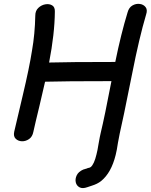

<svg xmlns="http://www.w3.org/2000/svg" viewBox="-20 -738 785 1001"><path d="M435 238Q438 237 444 235L459 230Q488 221 507 206Q560 163 583 70Q589 47 595 6Q602 -29 604 -41Q617 -94 669 -354Q706 -542 742 -663Q750 -687 739 -701Q728 -715 708.5 -717.5Q689 -720 670.5 -709.5Q652 -699 645 -673Q611 -562 581 -415Q336 -415 236 -412Q265 -562 266 -677Q267 -701 252 -710Q237 -719 216.5 -715.5Q196 -712 180 -697Q164 -682 164 -657Q162 -560 147 -475Q133 -385 98 -238Q63 -91 54 -51Q49 -27 62 -14.5Q75 -2 94.5 -1.5Q114 -1 131.5 -13Q149 -25 154 -51Q164 -97 186 -187Q207 -276 215 -312Q313 -315 561 -315Q525 -127 505 -45Q501 -29 494 11Q488 49 483 67Q471 118 453 133L447 136Q444 137 439 138Q434 139 434 140Q422 143 414 146Q389 157 380 176Q371 195 375 212.5Q379 230 394.5 238.5Q410 247 435 238Z"/></svg>

Font: Balsamiq Sans
Style: Italic
Weight: 400
Italic angle: -12°
Designer: Michael Angeles
Foundry: Balsamiq SRL
Version: Version 1.020; ttfautohint (v1.8.4.7-5d5b);gftools[0.9.26]